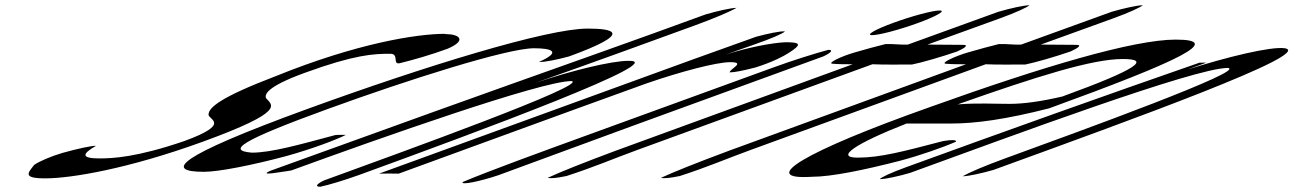

<svg xmlns="http://www.w3.org/2000/svg" viewBox="-20 -650 4931 732"><path d="M218 -67C177 -55 129 -35 110 -21C87 9 64 30 153 30C250 30 468 -6 754 -110C1075 -227 1017 -249 994 -276C990 -288 990 -317 1141 -372C1333 -442 1404 -445 1468 -445C1503 -445 1475 -403 1504 -409C1557 -422 1623 -441 1686 -464C1763 -497 1730 -520 1679 -520L1676 -521C1569 -521 1341 -485 1032 -360C817 -278 777 -240 775 -214C772 -194 866 -179 682 -112C501 -50 409 -46 359 -46C291 -46 290 -62 346 -94C331 -95 279 -84 218 -67Z M1153 -235C645 -50 608 5 758 5C815 5 944 -21 1068 -54C1167 -81 1267 -119 1299 -136C1281 -135 1277 -137 1258 -135C1123 -99 1015 -68 940 -68C846 -76 893 -112 1231 -235C1539 -347 1914 -466 2016 -466C2080 -466 2125 -454 2035 -414C2054 -412 2106 -423 2150 -435C2400 -526 2316 -541 2220 -541C2066 -541 1601 -398 1153 -235Z M1011 1C958 24 1065 3 1090 0C1422 -121 2043 -341 2159 -341C2227 -328 1517 -72 1215 38C1188 51 1179 62 1201 62C1234 55 1294 37 1352 16C1808 -150 2546 -423 2375 -418C2312 -418 2159 -381 2021 -334C2264 -420 2415 -475 2629 -553C2703 -580 2764 -606 2788 -620C2767 -620 2715 -608 2670 -595C2516 -539 2412 -501 2254 -445C1781 -277 1458 -161 1011 1Z M1425 12C1454 11 1474 12 1500 12C1816 -103 2134 -220 2445 -332C2572 -376 2711 -413 2764 -413C2826 -413 2761 -387 2762 -374C2780 -374 2815 -381 2861 -393C2927 -414 2966 -435 2985 -447C3039 -481 3033 -489 2975 -489C2923 -487 2827 -468 2747 -442C2780 -454 2817 -467 2855 -480C2919 -502 2964 -522 2973 -530C2958 -533 2904 -521 2863 -510C2781 -480 2700 -452 2626 -425Z M3386 -563C3317 -538 3279 -516 3305 -516C3332 -516 3410 -537 3479 -562C3550 -588 3589 -610 3562 -610C3536 -610 3457 -589 3386 -563ZM2206 -130C2055 -75 1843 2 1744 44C1736 57 1812 41 1880 18C2042 -41 2243 -116 2397 -172L3119 -435C3147 -448 3159 -460 3138 -460C3086 -446 3003 -420 2929 -393Z M3238 -450C3192 -437 3131 -409 3154 -407C3178 -405 3202 -405 3231 -405C2926 -294 2626 -184 2329 -76C2200 -28 2113 7 2068 28C2080 31 2102 29 2140 21C2245 -13 2316 -44 2409 -78C2700 -184 3004 -295 3306 -405C3351 -403 3406 -404 3457 -404C3496 -412 3566 -432 3630 -454C3661 -468 3673 -479 3652 -479C3605 -479 3562 -480 3516 -480C3611 -514 3699 -546 3795 -581C3853 -602 3896 -622 3905 -630C3883 -630 3831 -618 3786 -605C3665 -561 3558 -522 3441 -480C3406 -479 3391 -483 3356 -482C3323 -474 3283 -463 3238 -450Z M3670 -450C3624 -437 3563 -409 3586 -407C3610 -405 3634 -405 3663 -405C3358 -294 3058 -184 2761 -76C2632 -28 2545 7 2500 28C2512 31 2534 29 2572 21C2677 -13 2748 -44 2841 -78C3132 -184 3436 -295 3738 -405C3783 -403 3838 -404 3889 -404C3928 -412 3998 -432 4062 -454C4093 -468 4105 -479 4084 -479C4037 -479 3994 -480 3948 -480C4043 -514 4131 -546 4227 -581C4285 -602 4328 -622 4337 -630C4315 -630 4263 -618 4218 -605C4097 -561 3990 -522 3873 -480C3838 -479 3823 -483 3788 -482C3755 -474 3715 -463 3670 -450Z M3526 -242C3046 -72 2866 37 3075 24C3150 24 3275 -2 3411 -37C3487 -57 3578 -89 3625 -110C3626 -117 3610 -118 3575 -112C3425 -73 3337 -49 3250 -49C3162 -49 3240 -102 3436 -179H3605C3700 -179 3815 -195 3980 -237C4486 -421 4645 -499 4462 -499C4303 -499 3958 -397 3526 -242ZM3631 -252C3937 -360 4145 -425 4260 -425C4364 -425 4327 -390 4030 -282C3948 -263 3882 -254 3829 -254C3766 -254 3707 -258 3631 -252Z M3433 -12C3378 8 3339 26 3334 33C3356 33 3406 22 3450 9C3835 -131 4534 -391 4661 -391C4737 -382 4108 -154 3809 -45C3735 -18 3674 8 3650 22C3672 22 3721 11 3767 -2C4295 -194 4991 -445 4879 -466C4826 -474 4655 -432 4508 -385L4579 -411H4553C4201 -289 3798 -145 3433 -12Z"/></svg>

Font: Snowfall
Style: UltraObl
Weight: 400
Designer: Jasper
Foundry: Cannot Into Space Fonts
Version: Version 0.9